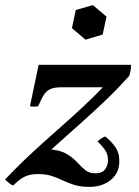

<svg xmlns="http://www.w3.org/2000/svg" viewBox="-45 -701 544 750"><path d="M-25 0Q27 -55 79 -103Q131 -151 181 -195Q231 -239 278.5 -283Q326 -327 370 -374L460 -405Q410 -349 359 -301Q308 -253 258.5 -209Q209 -165 160.5 -121.5Q112 -78 66 -32ZM304 29Q270 29 246 21.5Q222 14 201 4Q180 -6 157.5 -13.5Q135 -21 103 -21Q72 -21 51.5 -11Q31 -1 6 24Q-11 15 -25 0L141 -118Q187 -116 213 -101Q239 -86 255.5 -68Q272 -50 287.5 -37Q303 -24 328 -24Q354 -24 365.5 -39.5Q377 -55 377 -75Q377 -99 364 -117Q351 -135 336 -148Q347 -160 366 -168Q389 -150 405.5 -126.5Q422 -103 421 -68Q420 -24 387 2.5Q354 29 304 29ZM72 -286 106 -448H467Q467 -426 460 -405L372 -360H193Q167 -360 151.5 -353Q136 -346 126 -330Q116 -314 104 -286Q87 -283 72 -286ZM318 -681 371 -636 356 -566 289 -546 236 -591 251 -662Z"/></svg>

Font: Poltawski Nowy Medium
Style: Italic
Weight: 500
Italic angle: -12°
Version: Version 1.001;gftools[0.9.25]